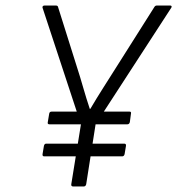

<svg xmlns="http://www.w3.org/2000/svg" viewBox="-20 -675 641 695"><path d="M245 0Q237 0 238 -8L273 -225L134 -647Q133 -650 135 -652.5Q137 -655 141 -655H182Q189 -655 190 -650L258 -434Q270 -397 281 -358.5Q292 -320 305 -281H307Q330 -320 354.5 -358.5Q379 -397 403 -435L539 -650Q542 -655 548 -655H596Q600 -655 601 -652.5Q602 -650 600 -647L326 -225L292 -8Q290 0 283 0ZM140 -109Q133 -109 134 -117L139 -147Q141 -155 147 -155H430Q437 -155 436 -147L431 -117Q429 -109 422 -109ZM159 -225Q151 -225 153 -233L158 -263Q159 -271 167 -271H449Q456 -271 454 -263L450 -233Q448 -225 441 -225Z"/></svg>

Font: Sofia Sans Light
Style: Italic
Weight: 300
Italic angle: -9°
Version: Version 4.100-B